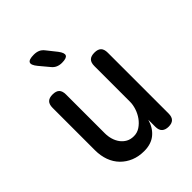

<svg xmlns="http://www.w3.org/2000/svg" viewBox="-221 -909 1043 1043"><g transform="rotate(-45 300.0 -387.5)"><path d="M409 -234V-508Q409 -535 421.5 -547.5Q434 -560 461 -560Q487 -560 499.5 -547.5Q512 -535 512 -508V-41Q512 -15 499.5 -2.5Q487 10 462 10Q437 10 423.5 -2.5Q410 -15 410 -41V-95Q396 -46 362 -18Q328 10 274 10Q232 10 198 -4Q164 -18 139 -43.5Q114 -69 101 -104.5Q88 -140 88 -183V-508Q88 -535 100.5 -547.5Q113 -560 139 -560Q166 -560 178.5 -547.5Q191 -535 191 -508V-210Q191 -186 197.5 -164Q204 -142 216.5 -125Q229 -108 247.5 -97.5Q266 -87 292 -87Q318 -87 339.5 -101.5Q361 -116 376.5 -137.5Q392 -159 400.5 -185Q409 -211 409 -234ZM238 -672 192 -727Q168 -756 175 -770.5Q182 -785 220 -785Q240 -785 255 -778.5Q270 -772 282 -756L325 -702Q347 -673 340 -659Q333 -645 297 -645Q279 -645 264 -651.5Q249 -658 238 -672Z"/></g></svg>

Font: Maple Mono Normal NL Medium
Style: Regular
Weight: 500
Monospace: yes
Designer: subframe7536
Version: Version 7.000